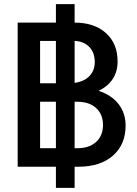

<svg xmlns="http://www.w3.org/2000/svg" viewBox="-20 -811 668 934"><path d="M252 -791H343V-701Q439 -701 495.5 -650Q552 -599 552 -512Q552 -415 460 -369Q522 -349 556.5 -305Q591 -261 591 -200Q591 -108 529.5 -54Q468 0 362 0H343V103H252V0H66V-701H252ZM175 -90H252V-316H175ZM175 -406H252V-612H175ZM343 -90H356Q414 -90 447.5 -120.5Q481 -151 481 -203Q481 -255 447.5 -285.5Q414 -316 356 -316H343ZM343 -408Q389 -414 415 -441Q441 -468 441 -509Q441 -555 414.5 -582.5Q388 -610 343 -612Z"/></svg>

Font: LT Superior Semi-bold
Style: Regular
Weight: 600
Designer: Daniel Lyons
Foundry: LyonsType
Version: Version 1.0